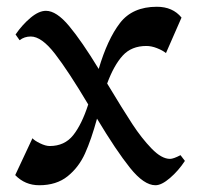

<svg xmlns="http://www.w3.org/2000/svg" viewBox="-20 -541 603 568"><path d="M527 -65Q508 -36 483 -14.5Q458 7 440 7Q406 7 365 -44Q324 -95 267 -190Q250 -128 231.5 -87Q213 -46 180 -19.5Q147 7 96 7Q54 7 25 -23L76 -132Q82 -125 98.5 -117Q115 -109 127 -109Q171 -109 196.5 -141Q222 -173 241 -232Q182 -331 142.5 -382Q103 -433 71 -433Q52 -433 38 -422L26 -439Q46 -468 70.5 -488.5Q95 -509 116 -509Q147 -509 184.5 -464Q222 -419 272 -337Q298 -425 335 -473Q372 -521 444 -521Q491 -521 517 -489L471 -384Q461 -392 444.5 -398.5Q428 -405 413 -405Q369 -405 343 -376.5Q317 -348 297 -294Q344 -216 371.5 -174Q399 -132 428.5 -101.5Q458 -71 483 -71Q493 -71 514 -82Z"/></svg>

Font: Amita
Style: Regular
Weight: 400
Designer: Eduardo Rodriguez Tunni, Modular Infotech, Brian J. Bonislawsky
Foundry: Eduardo Rodriguez Tunni, Modular Infotech, Brian J. Bonislawsky
Version: Version 1.004